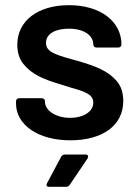

<svg xmlns="http://www.w3.org/2000/svg" viewBox="-20 -537 537 743"><path d="M252 6C376 6 457 -51 457 -146C457 -177 449 -203 432 -223C399 -262 353 -280 282 -301L260 -307C187 -327 158 -339 158 -371C158 -406 194 -426 246 -426C305 -426 341 -400 341 -365C341 -358 346 -353 353 -353H438C445 -353 450 -358 450 -365C450 -453 370 -517 247 -517C127 -517 47 -457 47 -364C47 -333 55 -308 71 -289C103 -249 148 -230 216 -210L254 -198C315 -181 341 -170 341 -139C341 -106 304 -81 251 -81C195 -81 154 -110 154 -143V-145C154 -152 149 -157 142 -157H54C47 -157 42 -152 42 -145V-136C42 -55 126 6 252 6ZM236 186C242 186 247 183 250 178L319 76C320 73 321 71 321 69C321 66 320 61 311 61H232C225 61 220 64 217 69L162 172C161 175 160 177 160 178C160 181 161 186 170 186Z"/></svg>

Font: Barlow SemiBold Numbers
Style: Regular
Weight: 600
Designer: Jeremy Tribby
Foundry: Tribby Type
Version: Version 1.408